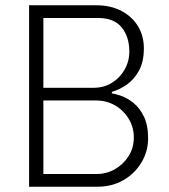

<svg xmlns="http://www.w3.org/2000/svg" viewBox="-20 -706 640 726"><path d="M90 0V-686H344Q399 -686 439.5 -664.5Q480 -643 502 -606.5Q524 -570 524 -523Q524 -472 505 -438Q486 -404 458 -385Q430 -366 403 -359V-353Q417 -351 439.5 -343Q462 -335 485 -316.5Q508 -298 524 -265.5Q540 -233 540 -183Q540 -133 514.5 -91Q489 -49 446 -24.5Q403 0 350 0ZM144 -48H344Q383 -48 415 -66.5Q447 -85 466.5 -116Q486 -147 486 -186Q486 -225 466.5 -257Q447 -289 415 -307.5Q383 -326 344 -326H144ZM144 -374H334Q372 -374 402.5 -392.5Q433 -411 451 -442.5Q469 -474 469 -511Q469 -567 440 -602.5Q411 -638 351 -638H144Z"/></svg>

Font: Chivo Mono Thin
Style: Regular
Weight: 250
Designer: Hector Gatti
Foundry: Omnibus-Type
Version: Version 1.008